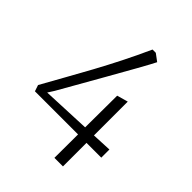

<svg xmlns="http://www.w3.org/2000/svg" viewBox="-223 -749 1059 1059"><g transform="rotate(45 306.0 -219.5)"><path d="M49.8 0H386.2L385.3 183.6H452.1V0H567.4V-63.5L452.1 -58.1V-321.8L387.7 -303.7L386.2 -55.2L102.5 -43L125.5 -79.1C159.7 -141.1 379.4 -521 413.1 -590.3L371.1 -621.6H345.7C244.1 -396 139.6 -221.2 37.6 -36.6Z"/></g></svg>

Font: Merriweather
Style: Light
Weight: 250
Designer: Eben Sorkin ( eben@eyebytes.com )
Foundry: Sorkin Type Co.
Version: Version 1.003